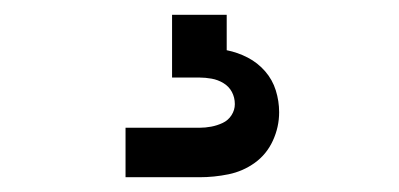

<svg xmlns="http://www.w3.org/2000/svg" viewBox="-20 -20 540 260"><path d="M150 220V153H250Q258 153 266 151.5Q274 150 281.5 146.5Q289 143 293.5 136Q298 129 298 121Q298 112 294 104.5Q290 97 282.5 92.5Q275 88 266.5 86.5Q258 85 250 85H213V0H287V48Q302 51 315.5 58Q329 65 339 76.5Q349 88 353.5 102.5Q358 117 358 132Q358 152 349.5 170.5Q341 189 325 200.5Q309 212 289.5 216Q270 220 250 220Z"/></svg>

Font: Iosevka www.saffi
Style: Regular
Weight: 400
Monospace: yes
Designer: Belleve Invis
Foundry: Belleve Invis
Version: Version 22.0.2; ttfautohint (v1.8.3)